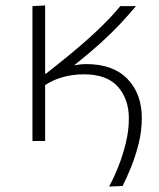

<svg xmlns="http://www.w3.org/2000/svg" viewBox="-20 -517 582 704"><path d="M380 167Q397.5 135 414 93.5Q430.5 52 441.5 6.5Q452.5 -39 452.5 -83Q452.5 -153 412.5 -198.8Q372.5 -244.5 286.5 -244.5Q248.5 -244.5 212.2 -234.8Q176 -225 145.5 -205V0H99V-494.5L145.5 -497V-245.5Q148.5 -247.5 151.5 -249L198.5 -286.5Q350.5 -407.5 421 -494.5H478.5Q452 -463 421.5 -430.2Q391 -397.5 350 -360.2Q309 -323 252 -277.5Q263 -279.5 274 -280.8Q285 -282 296.5 -282Q394.5 -282 447.2 -227.8Q500 -173.5 500 -83.5Q500 -38 488.8 8Q477.5 54 461 94.8Q444.5 135.5 429.5 165Z"/></svg>

Font: Commissioner ExtraLight
Style: Regular
Weight: 200
Designer: Kostas Bartsokas
Foundry: Kostas Bartsokas
Version: Version 1.000; ttfautohint (v1.8.3)